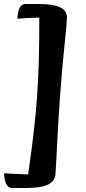

<svg xmlns="http://www.w3.org/2000/svg" viewBox="-33 -803 432 962"><path d="M27 139Q-9 139 -13 65Q5 66 38.5 68Q72 70 108 71Q124 -40 135 -133.5Q146 -227 152.5 -316Q159 -405 161.5 -501.5Q164 -598 164 -715Q131 -714 101 -712.5Q71 -711 54 -709Q58 -783 94 -783H163Q302 -783 302 -718Q302 -682 291 -584Q280 -486 268 -323Q263 -258 260.5 -212Q258 -166 256 -131.5Q254 -97 252.5 -67.5Q251 -38 249.5 -6Q248 26 245 69Q243 105 207 122Q171 139 97 139Z"/></svg>

Font: Merienda SemiBold
Style: Regular
Weight: 600
Designer: Eduardo Rodriguez Tunni
Foundry: Eduardo Rodriguez Tunni
Version: Version 2.001; ttfautohint (v1.8.4.7-5d5b)